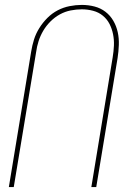

<svg xmlns="http://www.w3.org/2000/svg" viewBox="-20 -762 540 782"><path d="M16 0 107 -552Q111 -577 118.5 -601Q126 -625 140 -647.5Q154 -670 173 -689Q192 -708 215 -720Q238 -732 263.5 -737Q289 -742 313 -742Q340 -742 365 -735.5Q390 -729 409.5 -714Q429 -699 441.5 -677.5Q454 -656 459.5 -631Q465 -606 464 -579Q463 -552 459 -526L372 0H352L439 -529Q443 -553 444 -576.5Q445 -600 440.5 -622.5Q436 -645 426 -664.5Q416 -684 399 -698Q382 -712 359.5 -718Q337 -724 313 -724Q291 -724 268 -719.5Q245 -715 224 -703.5Q203 -692 185.5 -674.5Q168 -657 156 -636.5Q144 -616 137 -594Q130 -572 127 -549L36 0Z"/></svg>

Font: Iosevka Thin
Style: Italic
Weight: 100
Italic angle: -9°
Monospace: yes
Designer: Belleve Invis
Foundry: Belleve Invis
Version: Version 32.5.0; ttfautohint (v1.8.4)